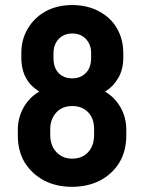

<svg xmlns="http://www.w3.org/2000/svg" viewBox="-20 -721 564 752"><path d="M153.3 -13.7Q105.5 -39.1 77.1 -84Q49.8 -128.9 49.8 -190.4V-212.9Q49.8 -259.8 72.3 -299.8Q93.8 -338.9 133.8 -362.3Q118.2 -372.1 105 -384.8Q91.8 -397.5 82 -415Q63.5 -449.2 63.5 -495.1V-512.7Q63.5 -565.4 87.9 -607.4Q100.6 -628.9 117.7 -646Q134.8 -663.1 157.2 -675.8Q203.1 -701.2 262.7 -701.2Q323.2 -701.2 369.1 -675.8Q416 -650.4 439.5 -607.4Q462.9 -565.4 462.9 -512.7V-495.1Q462.9 -449.2 443.4 -416Q423.8 -381.8 391.6 -362.3Q430.7 -338.9 453.1 -298.8Q474.6 -259.8 474.6 -213.9V-191.4Q474.6 -128.9 447.3 -84Q419.9 -39.1 371.1 -13.7Q323.2 10.7 261.7 10.7Q201.2 10.7 153.3 -13.7ZM325.2 -125Q348.6 -150.4 348.6 -192.4V-215.8Q348.6 -256.8 325.2 -281.2Q301.8 -305.7 262.7 -305.7Q224.6 -305.7 201.2 -281.2Q176.8 -254.9 176.8 -215.8V-192.4Q176.8 -151.4 200.2 -126Q224.6 -99.6 262.7 -99.6Q301.8 -99.6 325.2 -125ZM317.4 -436.5Q336.9 -457 336.9 -494.1V-512.7Q336.9 -546.9 316.4 -568.4Q295.9 -589.8 262.7 -589.8Q230.5 -589.8 210 -568.4Q189.5 -546.9 189.5 -512.7V-494.1Q189.5 -456.1 209 -435.5Q229.5 -414.1 262.7 -414.1Q296.9 -414.1 317.4 -436.5Z"/></svg>

Font: Dinish
Style: Bold
Weight: 700
Designer: Bert Driehuis
Foundry: Playbeing
Version: Version 3.006; git-39231f3c-release